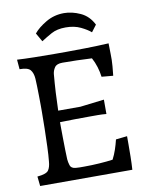

<svg xmlns="http://www.w3.org/2000/svg" viewBox="-88 -859 694 921"><g transform="rotate(-10 258.5 -398.5)"><path d="M32 0 27 -47Q71 -51 81.5 -66Q92 -81 94 -109Q97 -138 98.5 -180Q100 -222 101 -267.5Q102 -313 102 -351Q102 -360 102 -381Q102 -402 101.5 -427Q101 -452 100.5 -475Q100 -498 99 -511Q97 -539 84.5 -554Q72 -569 32 -569L28 -616Q61 -614 112.5 -613Q164 -612 210 -612H266Q301 -612 359.5 -613Q418 -614 474 -617L475 -565Q476 -537 473.5 -506Q471 -475 469 -460L413 -465Q410 -489 402.5 -513.5Q395 -538 383 -560Q346 -562 309 -563Q272 -564 240 -564Q212 -564 202 -549.5Q192 -535 190 -518Q186 -473 183.5 -428.5Q181 -384 180 -341H288L405 -355V-285Q384 -287 363.5 -287Q343 -287 323 -287Q288 -287 251 -286.5Q214 -286 179 -285Q179 -274 179 -264Q179 -241 179.5 -210Q180 -179 180.5 -150Q181 -121 182 -104Q183 -90 188 -74Q193 -58 215 -56Q222 -55 235 -55Q248 -55 258 -55Q292 -55 330 -57.5Q368 -60 396 -64Q407 -85 415 -108.5Q423 -132 429 -157L484 -163V-123Q484 -98 483.5 -64Q483 -30 481 0ZM163 -682 139 -724Q160 -750 200 -773.5Q240 -797 288 -797Q327 -797 367.5 -778.5Q408 -760 430 -716L405 -683Q388 -698 357 -713Q326 -728 284 -728Q242 -728 214 -712.5Q186 -697 163 -682Z"/></g></svg>

Font: Maname
Style: Regular
Weight: 400
Designer: Pathum Egodawatta
Foundry: mooniak
Version: Version 1.000; ttfautohint (v1.8.4.7-5d5b)